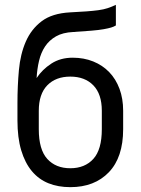

<svg xmlns="http://www.w3.org/2000/svg" viewBox="-20 -765 580 792"><path d="M270 7Q220 7 180 -9Q140 -25 111.5 -59Q83 -93 67.5 -145Q52 -197 52 -268V-340Q52 -410 58 -476Q64 -542 86.5 -593.5Q109 -645 152 -677.5Q195 -710 269 -714Q308 -716 336 -718Q364 -720 386 -723Q408 -726 424.5 -731.5Q441 -737 458 -745V-660Q450 -655 438.5 -651.5Q427 -648 407.5 -644.5Q388 -641 357.5 -638.5Q327 -636 282 -633Q239 -631 211 -615Q183 -599 166 -573.5Q149 -548 141 -514Q133 -480 131 -443Q154 -478 191.5 -502.5Q229 -527 280 -527Q326 -527 364.5 -511.5Q403 -496 430.5 -467.5Q458 -439 473 -398.5Q488 -358 488 -308V-232Q488 -116 429 -54.5Q370 7 270 7ZM270 -71Q330 -71 365 -109.5Q400 -148 400 -232V-308Q400 -377 365 -413Q330 -449 270 -449Q210 -449 175 -413Q140 -377 140 -308V-232Q140 -148 175 -109.5Q210 -71 270 -71Z"/></svg>

Font: Golos UI
Style: Regular
Weight: 400
Designer: A.Korolkova, Vitaly Kuzmin
Foundry: ParaType Ltd
Version: Version 2.000